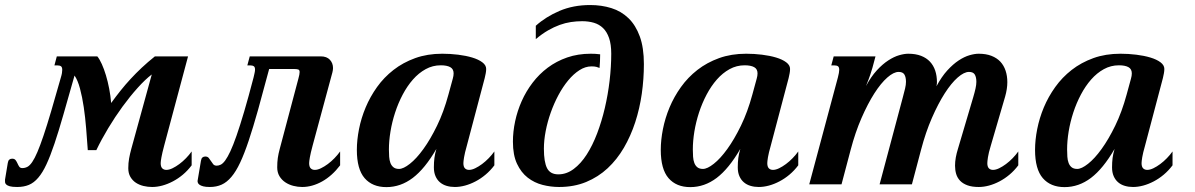

<svg xmlns="http://www.w3.org/2000/svg" viewBox="-73 -747 4843 778"><path d="M446.8 -65.4Q446.8 -86.4 450.2 -105.2Q453.6 -124 459 -143.6L542 -445.3Q515.6 -425.3 484.9 -391.1Q454.1 -356.9 423.6 -315.2Q393.1 -273.4 365.5 -227.5Q337.9 -181.6 317.4 -138.7H282.7Q279.8 -181.2 276.1 -226.3Q272.5 -271.5 266.4 -312.7Q260.3 -354 251.2 -387.9Q242.2 -421.9 229 -440.9Q203.6 -351.6 184.1 -283.2Q164.6 -214.8 147.7 -164.8Q130.9 -114.7 115.2 -81.1Q99.6 -47.4 82 -26.9Q64.5 -6.3 43.9 2.2Q23.4 10.7 -3.4 10.7Q-23.4 10.7 -33.4 7.8Q-43.5 4.9 -47.9 0.5Q-52.2 -3.9 -52.5 -8.5Q-52.7 -13.2 -52.7 -16.6V-19L-41.5 -86.4Q-40 -96.2 -35.4 -100.1Q-30.8 -104 -23.9 -104Q-14.2 -104 -9.8 -98.1Q-5.4 -92.3 -2.2 -85Q1 -77.6 4.9 -71.8Q8.8 -65.9 17.6 -65.9Q28.3 -65.9 38.1 -71Q47.9 -76.2 57.6 -90.6Q67.4 -105 78.4 -130.6Q89.4 -156.2 103.3 -197.3Q117.2 -238.3 134.3 -296.4Q151.4 -354.5 173.8 -433.6Q176.8 -443.4 178 -450.9Q179.2 -458.5 179.2 -463.9Q179.2 -474.6 174.3 -478.3Q169.4 -481.9 160.6 -481.9H147.5L157.2 -518.6H321.3Q330.6 -507.3 339.6 -487.3Q348.6 -467.3 356.2 -442.1Q363.8 -417 369.4 -387.9Q375 -358.9 377.4 -329.6Q396.5 -356 415.8 -380.1Q435.1 -404.3 456.3 -427.2Q477.5 -450.2 501.7 -472.9Q525.9 -495.6 554.7 -518.6H689L592.3 -157.2Q584 -126 581.1 -109.4Q578.1 -92.8 578.1 -85.9Q578.1 -71.3 584.5 -64.9Q590.8 -58.6 601.1 -58.6Q612.3 -58.6 626 -65.2Q639.6 -71.8 653.8 -82.3Q668 -92.8 680.9 -106.2Q693.8 -119.6 703.6 -133.3V-77.1Q687.5 -55.7 668 -39.3Q648.4 -22.9 627.4 -12Q606.4 -1 585 4.9Q563.5 10.7 543.5 10.7Q525.9 10.7 508.5 6.6Q491.2 2.4 477.5 -6.6Q463.9 -15.6 455.3 -30.3Q446.8 -44.9 446.8 -65.4Z M1193.8 -157.2Q1185.5 -126.5 1182.6 -109.6Q1179.7 -92.8 1179.7 -85.9Q1179.7 -71.3 1186 -64.9Q1192.4 -58.6 1202.6 -58.6Q1213.9 -58.6 1227.5 -65.2Q1241.2 -71.8 1255.4 -82.3Q1269.5 -92.8 1282.5 -106.2Q1295.4 -119.6 1305.2 -133.3V-77.1Q1272.5 -34.2 1232.2 -11.7Q1191.9 10.7 1151.4 10.7Q1133.8 10.7 1115.7 6.1Q1097.7 1.5 1083 -8.3Q1068.4 -18.1 1059.3 -33.2Q1050.3 -48.3 1050.3 -68.8Q1050.3 -89.8 1052.7 -106.9Q1055.2 -124 1060.5 -143.6L1136.2 -428.7Q1141.1 -446.3 1141.1 -455.1Q1141.1 -463.4 1135.7 -465.3Q1130.4 -467.3 1121.1 -467.3H1017.6Q992.7 -373.5 972.7 -302Q952.6 -230.5 934.8 -177.2Q917 -124 900.1 -88.1Q883.3 -52.2 864.7 -30.3Q846.2 -8.3 825 1.2Q803.7 10.7 777.3 10.7Q760.7 10.7 750.7 8.1Q740.7 5.4 735.6 1.7Q730.5 -2 729 -6.1Q727.5 -10.3 727.5 -13.7Q727.5 -14.6 727.8 -15.1Q728 -15.6 728 -16.6L741.2 -95.2Q742.7 -105 747.3 -108.9Q752 -112.8 758.8 -112.8Q768.1 -112.8 772.9 -106.9Q777.8 -101.1 782 -94.2Q786.1 -87.4 791 -81.5Q795.9 -75.7 805.2 -75.7Q813 -75.7 821.5 -79.8Q830.1 -84 839.6 -96.9Q849.1 -109.9 860.4 -133.8Q871.6 -157.7 885.5 -197.5Q899.4 -237.3 916.5 -295.2Q933.6 -353 954.6 -433.6Q957 -443.8 958.7 -451.7Q960.4 -459.5 960.4 -464.8Q960.4 -475.1 955.6 -478.5Q950.7 -481.9 942.4 -481.9H929.2L939 -518.6H1226.6Q1251 -518.6 1263.7 -504.9Q1276.4 -491.2 1276.4 -471.2Q1276.4 -463.4 1273.9 -453.6Z M1543.9 -62.5Q1561.5 -62.5 1587.9 -83.3Q1614.3 -104 1642.6 -143.1Q1670.9 -182.1 1698 -237.8Q1725.1 -293.5 1744.1 -363.8L1761.7 -428.2Q1765.1 -439.9 1765.1 -449.7Q1765.1 -467.3 1751.5 -474.9Q1737.8 -482.4 1712.9 -482.4Q1680.2 -482.4 1651.9 -466.8Q1623.5 -451.2 1600.3 -424.8Q1577.1 -398.4 1558.8 -363.8Q1540.5 -329.1 1528.1 -291Q1515.6 -252.9 1509.3 -214.4Q1502.9 -175.8 1502.9 -141.1Q1502.9 -126 1503.9 -111.8Q1504.9 -97.7 1509 -86.7Q1513.2 -75.7 1521.5 -69.1Q1529.8 -62.5 1543.9 -62.5ZM1373 -139.6Q1373 -179.7 1381.8 -224.1Q1390.6 -268.6 1408.7 -311.8Q1426.8 -355 1454.8 -394.3Q1482.9 -433.6 1521.5 -463.6Q1560.1 -493.7 1609.4 -511.5Q1658.7 -529.3 1719.2 -529.3Q1751.5 -529.3 1783.2 -525.4Q1814.9 -521.5 1840.3 -513.9Q1865.7 -506.3 1881.3 -494.6Q1897 -482.9 1897 -467.8Q1897 -459.5 1895.3 -450.2Q1893.6 -440.9 1891.1 -430.7L1818.8 -157.2Q1810.1 -126.5 1807.4 -109.6Q1804.7 -92.8 1804.7 -85.9Q1804.7 -71.3 1811 -64.9Q1817.4 -58.6 1827.6 -58.6Q1838.9 -58.6 1852.5 -65.2Q1866.2 -71.8 1880.4 -82.3Q1894.5 -92.8 1907.5 -106.2Q1920.4 -119.6 1930.2 -133.3V-77.1Q1914.1 -55.7 1894.5 -39.3Q1875 -22.9 1854 -12Q1833 -1 1811.5 4.9Q1790 10.7 1770 10.7Q1752.4 10.7 1736.8 6.1Q1721.2 1.5 1709.7 -8.3Q1698.2 -18.1 1691.7 -33.2Q1685.1 -48.3 1685.1 -68.8Q1685.1 -89.8 1687.3 -106.9Q1689.5 -124 1695.3 -143.6Q1648.9 -63.5 1599.6 -26.1Q1550.3 11.2 1492.7 11.2Q1436 11.2 1404.5 -25.1Q1373 -61.5 1373 -139.6Z M2098.1 -588.4V-642.6Q2138.7 -679.2 2194.3 -702.9Q2250 -726.6 2318.4 -726.6Q2364.7 -726.6 2404.5 -714.1Q2444.3 -701.7 2473.6 -673.3Q2502.9 -645 2519.5 -599.4Q2536.1 -553.7 2536.1 -487.3Q2536.1 -427.2 2527.6 -367.2Q2519 -307.1 2501 -251.7Q2482.9 -196.3 2455.1 -148.4Q2427.2 -100.6 2389.2 -65.2Q2351.1 -29.8 2302 -9.5Q2252.9 10.7 2192.4 10.7Q2158.7 10.7 2125.5 2.2Q2092.3 -6.3 2065.4 -27.1Q2038.6 -47.9 2022 -83.3Q2005.4 -118.7 2005.4 -172.9Q2005.4 -213.4 2014.4 -255.6Q2023.4 -297.9 2041 -337.4Q2058.6 -377 2085.2 -411.9Q2111.8 -446.8 2146.7 -472.9Q2181.6 -499 2225.3 -514.2Q2269 -529.3 2320.8 -529.3Q2330.1 -529.3 2339.4 -528.8Q2348.6 -528.3 2358.9 -526.9Q2358.9 -514.2 2358.2 -498.5Q2357.4 -482.9 2356.4 -471.7Q2350.6 -474.1 2343.5 -476.1Q2336.4 -478 2323.7 -478Q2298.8 -478 2274.9 -462.6Q2251 -447.3 2229.5 -421.4Q2208 -395.5 2189.9 -361.8Q2171.9 -328.1 2158.7 -291Q2145.5 -253.9 2138.2 -216.1Q2130.9 -178.2 2130.9 -144.5Q2130.9 -90.3 2143.8 -65.4Q2156.7 -40.5 2189.5 -40.5Q2222.7 -40.5 2251.7 -62.3Q2280.8 -84 2304.4 -120.8Q2328.1 -157.7 2346.7 -206.5Q2365.2 -255.4 2377.9 -309.6Q2390.6 -363.8 2397.2 -420.4Q2403.8 -477.1 2403.8 -529.3Q2403.8 -567.4 2395 -592.8Q2386.2 -618.2 2370.6 -633.3Q2355 -648.4 2333.3 -654.8Q2311.5 -661.1 2286.1 -661.1Q2263.2 -661.1 2240.5 -657.7Q2217.8 -654.3 2194.8 -646Q2171.9 -637.7 2147.7 -623.8Q2123.5 -609.9 2098.1 -588.4Z M2775.4 -62.5Q2793 -62.5 2819.3 -83.3Q2845.7 -104 2874 -143.1Q2902.3 -182.1 2929.4 -237.8Q2956.5 -293.5 2975.6 -363.8L2993.2 -428.2Q2996.6 -439.9 2996.6 -449.7Q2996.6 -467.3 2982.9 -474.9Q2969.2 -482.4 2944.3 -482.4Q2911.6 -482.4 2883.3 -466.8Q2855 -451.2 2831.8 -424.8Q2808.6 -398.4 2790.3 -363.8Q2772 -329.1 2759.5 -291Q2747.1 -252.9 2740.7 -214.4Q2734.4 -175.8 2734.4 -141.1Q2734.4 -126 2735.4 -111.8Q2736.3 -97.7 2740.5 -86.7Q2744.6 -75.7 2752.9 -69.1Q2761.2 -62.5 2775.4 -62.5ZM2604.5 -139.6Q2604.5 -179.7 2613.3 -224.1Q2622.1 -268.6 2640.1 -311.8Q2658.2 -355 2686.3 -394.3Q2714.4 -433.6 2752.9 -463.6Q2791.5 -493.7 2840.8 -511.5Q2890.1 -529.3 2950.7 -529.3Q2982.9 -529.3 3014.6 -525.4Q3046.4 -521.5 3071.8 -513.9Q3097.2 -506.3 3112.8 -494.6Q3128.4 -482.9 3128.4 -467.8Q3128.4 -459.5 3126.7 -450.2Q3125 -440.9 3122.6 -430.7L3050.3 -157.2Q3041.5 -126.5 3038.8 -109.6Q3036.1 -92.8 3036.1 -85.9Q3036.1 -71.3 3042.5 -64.9Q3048.8 -58.6 3059.1 -58.6Q3070.3 -58.6 3084 -65.2Q3097.7 -71.8 3111.8 -82.3Q3126 -92.8 3138.9 -106.2Q3151.9 -119.6 3161.6 -133.3V-77.1Q3145.5 -55.7 3126 -39.3Q3106.4 -22.9 3085.4 -12Q3064.5 -1 3043 4.9Q3021.5 10.7 3001.5 10.7Q2983.9 10.7 2968.3 6.1Q2952.6 1.5 2941.2 -8.3Q2929.7 -18.1 2923.1 -33.2Q2916.5 -48.3 2916.5 -68.8Q2916.5 -89.8 2918.7 -106.9Q2920.9 -124 2926.8 -143.6Q2880.4 -63.5 2831.1 -26.1Q2781.7 11.2 2724.1 11.2Q2667.5 11.2 2636 -25.1Q2604.5 -61.5 2604.5 -139.6Z M3941.9 -157.2Q3932.6 -126.5 3930.2 -109.6Q3927.7 -92.8 3927.7 -85.9Q3927.7 -71.3 3934.1 -64.9Q3940.4 -58.6 3950.7 -58.6Q3961.9 -58.6 3975.6 -65.2Q3989.3 -71.8 4003.4 -82.3Q4017.6 -92.8 4030.5 -106.2Q4043.5 -119.6 4053.2 -133.3V-77.1Q4037.1 -55.7 4017.6 -39.3Q3998 -22.9 3977.1 -12Q3956.1 -1 3934.6 4.9Q3913.1 10.7 3893.1 10.7Q3865.7 10.7 3847.2 3.9Q3828.6 -2.9 3817.4 -14.6Q3806.2 -26.4 3801.5 -42Q3796.9 -57.6 3796.9 -75.7Q3796.9 -91.8 3800 -109.1Q3803.2 -126.5 3808.6 -143.6L3870.6 -353Q3876.5 -373 3879.9 -388.4Q3883.3 -403.8 3883.3 -415.5Q3883.3 -434.1 3877 -444.8Q3870.6 -455.6 3853.5 -455.6Q3833.5 -455.6 3807.6 -432.9Q3781.7 -410.2 3755.1 -368.7Q3728.5 -327.1 3703.1 -269Q3677.7 -210.9 3659.2 -140.1L3622.1 0H3491.2L3585.4 -353Q3590.8 -373 3594.5 -388.4Q3598.1 -403.8 3598.1 -415.5Q3598.1 -434.1 3591.8 -444.8Q3585.4 -455.6 3568.4 -455.6Q3548.3 -455.6 3522.5 -432.9Q3496.6 -410.2 3470 -368.7Q3443.4 -327.1 3418 -269Q3392.6 -210.9 3374 -140.1L3336.9 0H3206.1L3322.3 -433.6Q3327.6 -454.1 3327.6 -463.9Q3327.6 -474.6 3322.8 -478.3Q3317.9 -481.9 3309.1 -481.9H3295.4L3305.2 -518.6H3474.6L3462.4 -473.1Q3460 -463.4 3453.4 -444.1Q3446.8 -424.8 3436 -398.4Q3457 -437 3480.2 -462.2Q3503.4 -487.3 3526.4 -502.2Q3549.3 -517.1 3570.3 -523.2Q3591.3 -529.3 3607.4 -529.3Q3637.2 -529.3 3659.2 -520.8Q3681.2 -512.2 3695.3 -497.1Q3709.5 -481.9 3716.6 -460.7Q3723.6 -439.5 3723.6 -414.1Q3723.6 -411.1 3723.1 -406.5Q3722.7 -401.9 3721.7 -397.5Q3742.2 -436 3765.6 -461.7Q3789.1 -487.3 3811.8 -502.2Q3834.5 -517.1 3855.5 -523.2Q3876.5 -529.3 3892.6 -529.3Q3922.4 -529.3 3944.3 -520.8Q3966.3 -512.2 3980.5 -497.1Q3994.6 -481.9 4001.7 -460.7Q4008.8 -439.5 4008.8 -414.1Q4008.8 -387.2 4000 -356Z M4292 -62.5Q4309.6 -62.5 4335.9 -83.3Q4362.3 -104 4390.6 -143.1Q4418.9 -182.1 4446 -237.8Q4473.1 -293.5 4492.2 -363.8L4509.8 -428.2Q4513.2 -439.9 4513.2 -449.7Q4513.2 -467.3 4499.5 -474.9Q4485.8 -482.4 4460.9 -482.4Q4428.2 -482.4 4399.9 -466.8Q4371.6 -451.2 4348.4 -424.8Q4325.2 -398.4 4306.9 -363.8Q4288.6 -329.1 4276.1 -291Q4263.7 -252.9 4257.3 -214.4Q4251 -175.8 4251 -141.1Q4251 -126 4252 -111.8Q4252.9 -97.7 4257.1 -86.7Q4261.2 -75.7 4269.5 -69.1Q4277.8 -62.5 4292 -62.5ZM4121.1 -139.6Q4121.1 -179.7 4129.9 -224.1Q4138.7 -268.6 4156.7 -311.8Q4174.8 -355 4202.9 -394.3Q4231 -433.6 4269.5 -463.6Q4308.1 -493.7 4357.4 -511.5Q4406.7 -529.3 4467.3 -529.3Q4499.5 -529.3 4531.2 -525.4Q4563 -521.5 4588.4 -513.9Q4613.8 -506.3 4629.4 -494.6Q4645 -482.9 4645 -467.8Q4645 -459.5 4643.3 -450.2Q4641.6 -440.9 4639.2 -430.7L4566.9 -157.2Q4558.1 -126.5 4555.4 -109.6Q4552.7 -92.8 4552.7 -85.9Q4552.7 -71.3 4559.1 -64.9Q4565.4 -58.6 4575.7 -58.6Q4586.9 -58.6 4600.6 -65.2Q4614.3 -71.8 4628.4 -82.3Q4642.6 -92.8 4655.5 -106.2Q4668.5 -119.6 4678.2 -133.3V-77.1Q4662.1 -55.7 4642.6 -39.3Q4623 -22.9 4602.1 -12Q4581.1 -1 4559.6 4.9Q4538.1 10.7 4518.1 10.7Q4500.5 10.7 4484.9 6.1Q4469.2 1.5 4457.8 -8.3Q4446.3 -18.1 4439.7 -33.2Q4433.1 -48.3 4433.1 -68.8Q4433.1 -89.8 4435.3 -106.9Q4437.5 -124 4443.4 -143.6Q4397 -63.5 4347.7 -26.1Q4298.3 11.2 4240.7 11.2Q4184.1 11.2 4152.6 -25.1Q4121.1 -61.5 4121.1 -139.6Z"/></svg>

Font: Arian AMU Serif
Style: Bold Italic
Weight: 700
Italic angle: -15°
Designer: Ruben Hakobyan (Tarumian)
Foundry: Ruben Hakobyan (Tarumian)
Version: Version 1.002